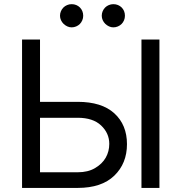

<svg xmlns="http://www.w3.org/2000/svg" viewBox="-20 -921 867 941"><path d="M176.1 -727.3V-421.9H360.8Q478.3 -421.9 540.1 -365.8Q602.3 -309.3 602.3 -214.5Q602.3 -120 540.1 -60Q478 0 360.8 0H88.1V-727.3ZM176.1 -76.7H360.8Q410.9 -76.7 445.3 -96.9Q481.2 -117.9 498.4 -148.6Q515.6 -179.3 515.6 -215.9Q515.6 -268.1 475.5 -306.1Q435.7 -343.8 360.8 -343.8H176.1ZM673.3 -727.3H761.4V0H673.3ZM535.5 -900.6Q547.9 -900.6 558.2 -896.3Q568.5 -892 576.2 -884.4Q583.8 -876.8 588.1 -866.5Q592.3 -856.2 592.3 -843.8Q592.3 -832 587.9 -821.6Q583.5 -811.1 575.8 -803.4Q568.2 -795.8 557.7 -791.4Q547.2 -786.9 535.5 -786.9Q524.5 -786.9 514.2 -791.7Q503.9 -796.5 495.9 -804.3Q487.9 -812.1 483.3 -822.4Q478.7 -832.7 478.7 -843.8Q478.7 -855.5 483.1 -865.9Q487.6 -876.4 495.2 -884.1Q502.8 -891.7 513.3 -896.1Q523.8 -900.6 535.5 -900.6ZM274.1 -843.8Q274.1 -855.5 278.6 -865.9Q283 -876.4 290.7 -884.1Q298.3 -891.7 308.8 -896.1Q319.2 -900.6 331 -900.6Q343.4 -900.6 353.7 -896.3Q364 -892 371.6 -884.4Q379.3 -876.8 383.5 -866.5Q387.8 -856.2 387.8 -843.8Q387.8 -832 383.3 -821.6Q378.9 -811.1 371.3 -803.4Q363.6 -795.8 353.2 -791.4Q342.7 -786.9 331 -786.9Q320 -786.9 309.7 -791.7Q299.4 -796.5 291.4 -804.3Q283.4 -812.1 278.8 -822.4Q274.1 -832.7 274.1 -843.8Z"/></svg>

Font: Inter P
Style: Regular
Weight: 400
Designer: Rasmus Andersson
Foundry: rsms
Version: Version 3.018;git-588b23468